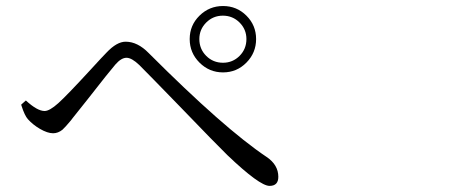

<svg xmlns="http://www.w3.org/2000/svg" viewBox="-20 -689 1540 641"><path d="M879.9 -68.4Q846.7 -68.4 739.3 -170.9Q705.1 -204.1 578.1 -335.9Q478.5 -438.5 445.3 -471.7Q419.9 -496.1 402.3 -496.1Q384.8 -496.1 365.2 -473.6Q345.7 -451.2 272.5 -357.4Q235.4 -310.5 222.7 -294.9Q220.7 -292 216.8 -287.1Q197.3 -263.7 188.5 -255.9Q173.8 -244.1 157.2 -244.1Q138.7 -244.1 113.3 -258.8Q89.8 -272.5 73.2 -291Q62.5 -302.7 51.8 -335.9Q50.8 -338.9 50.8 -339.8L66.4 -353.5Q104.5 -318.4 128.9 -318.4Q145.5 -318.4 174.8 -344.7Q203.1 -370.1 282.2 -456.1Q323.2 -501 335.9 -513.7Q370.1 -549.8 399.4 -549.8Q439.5 -549.8 476.6 -511.7Q728.5 -259.8 870.1 -165Q909.2 -138.7 909.2 -98.6Q909.2 -68.4 879.9 -68.4ZM724.6 -668.9Q770.5 -668.9 802.7 -636.7Q835 -604.5 835 -558.6Q835 -512.7 802.7 -480Q770.5 -447.3 724.6 -447.3Q678.7 -447.3 646 -480Q613.3 -512.7 613.3 -558.6Q613.3 -604.5 646 -636.7Q678.7 -668.9 724.6 -668.9ZM724.6 -479.5Q756.8 -479.5 779.8 -502.4Q802.7 -525.4 802.7 -558.6Q802.7 -590.8 779.8 -613.8Q756.8 -636.7 724.1 -636.7Q691.4 -636.7 668.5 -613.8Q645.5 -590.8 645.5 -558.6Q645.5 -525.4 668.5 -502.4Q691.4 -479.5 724.6 -479.5Z"/></svg>

Font: Bpmf GenYo Min R
Style: R
Weight: 400
Foundry: But Ko
Version: Version 1.320